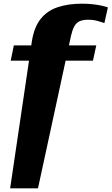

<svg xmlns="http://www.w3.org/2000/svg" viewBox="-20 -787 605 1041"><path d="M55 -541H502L484 -458H38ZM457 -680Q429 -680 411 -671.5Q393 -663 382.5 -643.5Q372 -624 365 -593L186 234H35L153 -564Q165 -640 200.5 -684.5Q236 -729 293 -748Q350 -767 424 -767Q460 -767 487.5 -763.5Q515 -760 534.5 -755.5Q554 -751 565 -747L546 -662Q537 -665 512.5 -672.5Q488 -680 457 -680Z"/></svg>

Font: Roboto Serif 20pt ExtraBold
Style: Italic
Weight: 800
Italic angle: -10°
Version: Version 1.007